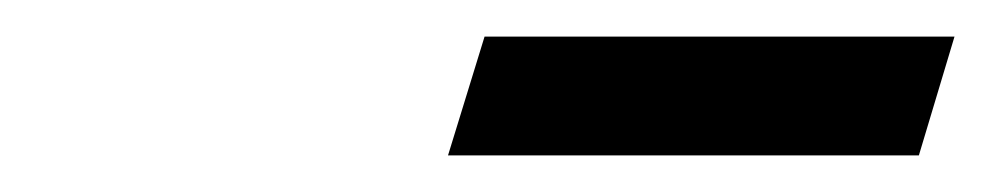

<svg xmlns="http://www.w3.org/2000/svg" viewBox="-20 -640 542 105"><path d="M225 -555 245 -620H502L482.5 -555Z"/></svg>

Font: Newsreader 16pt
Style: Bold Italic
Weight: 700
Italic angle: -17°
Designer: Hugues Gentile
Foundry: Production Type
Version: Version 1.003; ttfautohint (v1.8.3)